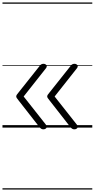

<svg xmlns="http://www.w3.org/2000/svg" viewBox="-20 -1030 765 1550"><path d="M330 14Q320 14 313 9.5Q306 5 299 -3L131 -218Q120 -231 115.5 -238.5Q111 -246 111 -251Q111 -258 115.5 -265Q120 -272 131 -285L301 -499Q306 -507 314 -511Q322 -515 331 -515Q341 -515 348.5 -510Q356 -505 357.5 -497Q359 -489 351 -479L171 -251L351 -23Q363 -8 354.5 3Q346 14 330 14ZM580 14Q570 14 563 9.5Q556 5 549 -3L381 -218Q370 -231 365.5 -238.5Q361 -246 361 -251Q361 -258 365.5 -265Q370 -272 381 -285L551 -499Q556 -507 564 -511Q572 -515 581 -515Q591 -515 598.5 -510Q606 -505 607.5 -497Q609 -489 601 -479L421 -251L601 -23Q613 -8 604.5 3Q596 14 580 14ZM0 490H725V500H0ZM0 -20H725V0H0ZM0 -505H725V-500H0ZM0 -1010H725V-1000H0Z"/></svg>

Font: Playwrite NG Modern Guides
Style: Regular
Weight: 400
Designer: Veronika Burian, José Scaglione
Foundry: TypeTogether
Version: Version 1.003